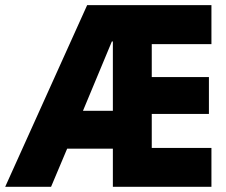

<svg xmlns="http://www.w3.org/2000/svg" viewBox="-20 -720 870 740"><path d="M315.9 -700.2H794.9V-549.8H564.9V-422.9H785.2V-280.8H564.9V-149.9H794.9V0H415V-147H238.8L176.8 0H0ZM299.8 -293H415V-560.1H411.1Z"/></svg>

Font: TASA Explorer
Style: Regular
Weight: 900
Designer: Weizhong Zhang
Foundry: Local Remote
Version: Version 1.000;Glyphs 3.1.2 (3151)